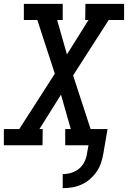

<svg xmlns="http://www.w3.org/2000/svg" viewBox="-28 -755 665 998"><path d="M298 223V150Q320 150 342 143.5Q364 137 382 122.5Q400 108 410.5 87Q421 66 424 44L432 0H311V-84H340L289 -263L177 -84H194L193 0H-8V-84H72L257 -372L166 -651H96V-735H298V-651H269L320 -472L432 -651H415L416 -735H617V-651H537L352 -363L443 -84H531L509 44Q505 68 497 92Q489 116 474 137.5Q459 159 439 176.5Q419 194 395 204.5Q371 215 347 219Q323 223 298 223Z"/></svg>

Font: Iosevka HT Medium Extended
Style: Italic
Weight: 500
Width: 7
Italic angle: -9°
Monospace: yes
Designer: Belleve Invis
Foundry: Belleve Invis
Version: Version 32.3.0; ttfautohint (v1.8.4)